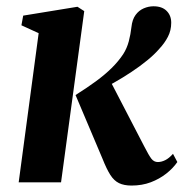

<svg xmlns="http://www.w3.org/2000/svg" viewBox="-20 -566 570 596"><path d="M38 0 100 -463 46.5 -487.5 52 -517.5 220.5 -545 241.5 -531.5 169.5 0ZM388.5 10Q365 10 349.5 2.5Q334 -5 322.5 -23Q311 -41 298.5 -72.5L214.5 -271Q249.5 -293 277.5 -313.5Q305.5 -334 326.8 -355Q348 -376 362.5 -398Q374 -416 379.8 -437.8Q385.5 -459.5 388 -482Q390.5 -505.5 400.8 -519.5Q411 -533.5 426 -540Q441 -546.5 456.5 -546.5Q483 -546.5 497.2 -532.2Q511.5 -518 511.5 -495.5Q511.5 -471.5 501.2 -451.8Q491 -432 474.5 -414.5Q459.5 -397 437.2 -378.8Q415 -360.5 388.2 -342.8Q361.5 -325 332.8 -308.8Q304 -292.5 276 -279.5L317.5 -324L427.5 -112Q442 -83.5 450 -73.2Q458 -63 470 -63Q481 -63 492.8 -68.8Q504.5 -74.5 517 -88.5L530.5 -63Q517 -43.5 496 -27Q475 -10.5 448 -0.2Q421 10 388.5 10Z"/></svg>

Font: Merriweather 72pt
Style: Bold Italic
Weight: 700
Italic angle: -7.8°
Version: Version 2.101